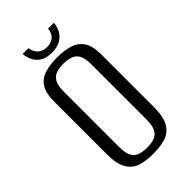

<svg xmlns="http://www.w3.org/2000/svg" viewBox="-227 -784 861 861"><g transform="rotate(-45 203.0 -353.5)"><path d="M201 12Q158 12 125 2Q92 -8 72.5 -39.5Q53 -71 53 -135V-468Q53 -524 72.5 -552Q92 -580 126 -589.5Q160 -599 203 -599Q246 -599 279.5 -589Q313 -579 332.5 -551Q352 -523 352 -468V-136Q352 -71 332.5 -39.5Q313 -8 279.5 2Q246 12 201 12ZM202 -27Q228 -27 247.5 -33.5Q267 -40 278 -59.5Q289 -79 289 -118V-468Q289 -507 278 -526.5Q267 -546 247 -552.5Q227 -559 202 -559Q176 -559 156.5 -552.5Q137 -546 126 -526.5Q115 -507 115 -468V-118Q115 -79 126 -59.5Q137 -40 156.5 -33.5Q176 -27 202 -27ZM202 -630Q164 -630 143 -645Q122 -660 113.5 -681Q105 -702 104 -719H141Q145 -691 162 -677Q179 -663 203 -663Q228 -663 245 -676.5Q262 -690 265 -719H302Q301 -699 291 -678.5Q281 -658 259.5 -644Q238 -630 202 -630Z"/></g></svg>

Font: Alumni Sans Thin
Style: Regular
Weight: 400
Version: Version 1.018